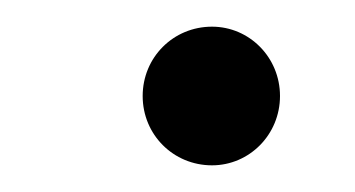

<svg xmlns="http://www.w3.org/2000/svg" viewBox="-20 -108 266 144"><path d="M139 16C167 16 190 -7 190 -36C190 -65 167 -88 139 -88C110 -88 87 -65 87 -36C87 -7 110 16 139 16Z"/></svg>

Font: Louise
Style: Regular
Weight: 400
Designer: Ange Degheest & Luna Delabre & Camille Depalle
Foundry: Velvetyne Type Foundry
Version: Version 1.000;FEAKit 1.0